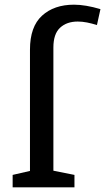

<svg xmlns="http://www.w3.org/2000/svg" viewBox="-20 -800 449 820"><path d="M34 0V-53L108 -70V-588Q108 -686 159.5 -733Q211 -780 296 -780Q345 -780 409 -761L394 -693Q372 -700 351.5 -704Q331 -708 312 -708Q265 -708 236.5 -681.5Q208 -655 208 -597V-71L298 -53V0Z"/></svg>

Font: Bitter Medium
Style: Regular
Weight: 500
Designer: Sol Matas, and Bitter project Authors
Foundry: Sol Matas
Version: Version 2.001